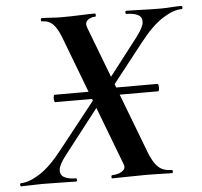

<svg xmlns="http://www.w3.org/2000/svg" viewBox="-84 -675 763 724"><g transform="rotate(-5 298.0 -312.5)"><path d="M311 -340H513Q516 -340 517 -333Q518 -326 517 -319Q516 -312 513 -312H311ZM311 -305H123Q120 -305 119 -312Q118 -319 119 -326Q120 -333 123 -333H311ZM313 0Q309 0 309.5 -6Q310 -12 313 -12Q325 -12 337.5 -16Q350 -20 357.5 -28.5Q365 -37 359 -51L172 -542Q158 -580 141.5 -596.5Q125 -613 99 -613Q96 -613 96 -619Q96 -625 99 -625Q117 -625 136.5 -623.5Q156 -622 173 -622Q209 -622 244 -623.5Q279 -625 301 -625Q304 -625 304 -619Q304 -613 301 -613Q285 -613 272.5 -603Q260 -593 268 -573L455 -83Q470 -45 488.5 -28.5Q507 -12 538 -12Q542 -12 542 -6Q542 0 538 0Q518 0 494.5 -1Q471 -2 444 -2Q411 -2 373 -1Q335 0 313 0ZM-32 0Q-36 0 -36 -6Q-36 -12 -32 -12Q-2 -12 39 -38Q80 -64 126 -123L274 -310L292 -291L146 -103Q119 -69 117.5 -49Q116 -29 132.5 -20.5Q149 -12 175 -12Q179 -12 179 -6Q179 0 175 0Q153 0 116 -1Q79 -2 46 -2Q26 -2 6.5 -1Q-13 0 -32 0ZM322 -315 303 -333 449 -522Q476 -557 477.5 -576.5Q479 -596 463 -604.5Q447 -613 420 -613Q416 -613 416 -619Q416 -625 420 -625Q442 -625 479 -623.5Q516 -622 550 -622Q570 -622 589 -623.5Q608 -625 627 -625Q632 -625 632 -619Q632 -613 627 -613Q597 -613 556 -587Q515 -561 469 -502Z"/></g></svg>

Font: Cormorant Infant Light
Style: Italic
Weight: 300
Italic angle: -10°
Designer: Christian Thalmann (Catharsis Fonts)
Foundry: Catharsis Fonts
Version: Version 4.001